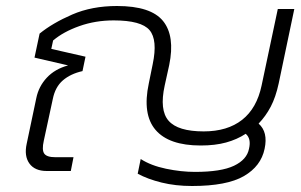

<svg xmlns="http://www.w3.org/2000/svg" viewBox="-20 -570 1002 640"><path d="M620 50Q565 50 518.5 38.5Q472 27 439 9L449 -40Q483 -18 533.5 -7.5Q584 3 630 3Q717 3 760 -17.5Q803 -38 810 -74Q818 -108 799 -124Q770 -105 733.5 -95Q697 -85 649 -85Q543 -85 498.5 -137Q454 -189 476 -292L489 -356Q506 -437 478.5 -469.5Q451 -502 359 -502Q298 -502 244.5 -483Q191 -464 157 -435L151 -407L265 -381L255 -333Q215 -324 189.5 -302Q164 -280 156 -240L126 -101Q119 -70 127.5 -58Q136 -46 164 -46H225L216 0H136Q96 0 78 -25Q60 -50 69 -91L101 -243Q109 -282 136 -311Q163 -340 207 -352L95 -378L112 -458Q155 -493 220.5 -521.5Q286 -550 370 -550Q483 -550 523.5 -500Q564 -450 544 -353L529 -285Q511 -203 542 -167.5Q573 -132 659 -132Q738 -132 787 -170.5Q836 -209 852 -285L906 -540H961L909 -292Q899 -246 882.5 -214.5Q866 -183 842 -158Q874 -130 862 -74Q850 -16 793 17Q736 50 620 50Z"/></svg>

Font: Kanit ExtraLight
Style: Italic
Weight: 275
Italic angle: -12°
Designer: Katatrad Team
Foundry: CadsonDemak
Version: Version 2.000; ttfautohint (v1.8.3)